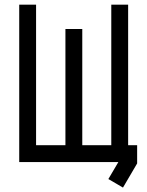

<svg xmlns="http://www.w3.org/2000/svg" viewBox="-20 -704 640 834"><path d="M536.6 -73.2H575.7V5.9L514.2 110.8L450.7 73.7L494.1 0H63.5V-683.6H136.7V-73.2H264.2V-578.1H337.4V-73.2H463.4V-683.6H536.6Z"/></svg>

Font: Anka/Coder
Style: Regular
Weight: 400
Monospace: yes
Version: Version 001.100